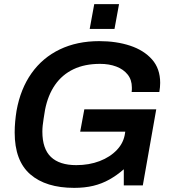

<svg xmlns="http://www.w3.org/2000/svg" viewBox="-20 -897 834 929"><path d="M339 12Q202 12 126.5 -53.5Q51 -119 51 -256Q51 -283 53.5 -309.5Q56 -336 60 -361Q79 -467 132.5 -542.5Q186 -618 269.5 -658Q353 -698 460 -698Q543 -698 609.5 -676Q676 -654 715.5 -609.5Q755 -565 755 -496Q755 -486 754 -475Q753 -464 751 -452H617Q618 -458 618 -463.5Q618 -469 618 -474Q618 -511 597.5 -536.5Q577 -562 542.5 -575Q508 -588 464 -588Q390 -588 335.5 -562Q281 -536 246.5 -486.5Q212 -437 198 -366Q194 -341 191 -322.5Q188 -304 186.5 -289Q185 -274 185 -260Q185 -177 226.5 -137.5Q268 -98 349 -98Q411 -98 462 -117.5Q513 -137 546 -172Q579 -207 585 -253L586 -260H368L388 -368H736L671 0H579V-78Q546 -49 509.5 -28.5Q473 -8 431.5 2Q390 12 339 12ZM414 -757 436 -877H556L534 -757Z"/></svg>

Font: Archivo Variable SemiBold
Style: Italic
Weight: 600
Italic angle: -10°
Designer: Hector Gatti
Foundry: Omnibus-Type
Version: Version 2.001